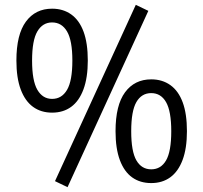

<svg xmlns="http://www.w3.org/2000/svg" viewBox="-20 -750 841 796"><path d="M260 26 208 1 543 -730 595 -705ZM196 -283Q150 -283 117 -307Q84 -331 66 -379Q48 -427 48 -499Q48 -607 87.5 -660.5Q127 -714 196 -714Q242 -714 275.5 -690Q309 -666 326.5 -618.5Q344 -571 344 -499Q344 -428 326 -379.5Q308 -331 275 -307Q242 -283 196 -283ZM196 -340Q236 -340 258 -377.5Q280 -415 280 -499Q280 -582 258 -619.5Q236 -657 196 -657Q157 -657 135 -620Q113 -583 113 -499Q113 -415 135 -377.5Q157 -340 196 -340ZM607 9Q561 9 528 -14.5Q495 -38 477 -86Q459 -134 459 -206Q459 -314 498.5 -367.5Q538 -421 607 -421Q653 -421 686.5 -397Q720 -373 737.5 -325.5Q755 -278 755 -206Q755 -135 737 -87Q719 -39 686 -15Q653 9 607 9ZM607 -48Q647 -48 668.5 -85Q690 -122 690 -206Q690 -289 668.5 -326.5Q647 -364 607 -364Q567 -364 545.5 -327Q524 -290 524 -206Q524 -122 545.5 -85Q567 -48 607 -48Z"/></svg>

Font: Nunito Sans 7pt Condensed
Style: Regular
Weight: 400
Width: 3
Designer: Vernon Adams
Foundry: Vernon Adams
Version: Version 3.101;gftools[0.9.27]